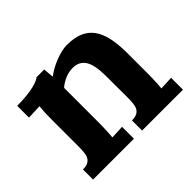

<svg xmlns="http://www.w3.org/2000/svg" viewBox="-118 -694 871 871"><g transform="rotate(-45 318.0 -258.0)"><path d="M556.2 -160.6Q556.2 -153.3 555.9 -143.1Q555.7 -132.8 555.2 -121.1Q554.7 -109.4 554 -96.9Q553.2 -84.5 552.2 -73.2L617.2 -76.2V0H355V-64.9Q376 -64.9 387.9 -71.3Q399.9 -77.6 405.8 -89.4Q411.6 -101.1 413.1 -117.4Q414.6 -133.8 414.6 -153.8L414.1 -296.4Q413.6 -362.3 394 -393.1Q374.5 -423.8 333 -423.8Q307.1 -423.8 283 -413.1Q258.8 -402.3 241.7 -387.2V-160.6Q241.7 -153.3 241.5 -143.1Q241.2 -132.8 240.7 -121.1Q240.2 -109.4 239.5 -96.9Q238.8 -84.5 237.8 -73.2L302.7 -76.2V0H40.5V-64.9Q61.5 -64.9 73.5 -71.3Q85.4 -77.6 91.3 -89.4Q97.2 -101.1 98.6 -117.4Q100.1 -133.8 100.1 -153.8V-322.3Q100.1 -340.3 100.8 -362.5Q101.6 -384.8 104 -407.2L33.7 -404.3V-480Q68.4 -480 95 -482.9Q121.6 -485.8 140.4 -490.2Q159.2 -494.6 170.7 -499.8Q182.1 -504.9 187.5 -509.8H236.8L241.2 -460.4H242.7Q257.3 -471.7 276.1 -481.9Q294.9 -492.2 314.7 -499.8Q334.5 -507.3 353.3 -511.7Q372.1 -516.1 387.2 -516.1Q433.1 -516.1 465.1 -503.2Q497.1 -490.2 517.3 -463.4Q537.6 -436.5 546.9 -394.5Q556.2 -352.5 556.2 -294.9Z"/></g></svg>

Font: Parastoo FD
Style: Bold-FD
Weight: 700
Foundry: Saber Rastikerdar (saber.rastikerdar@gmail.com)
Version: Version 2.0.1